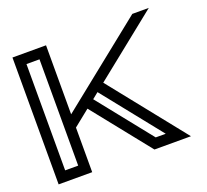

<svg xmlns="http://www.w3.org/2000/svg" viewBox="-118 -825 1045 968"><g transform="rotate(-20 405.0 -340.5)"><path d="M164.1 -55.2V-625.5H94.2V-55.2ZM633.8 -55.2 382.3 -370.1 349.6 -343.8 580.1 -55.2ZM749 0H553.2L306.2 -309.1L219.2 -239.3V0H39.1V-680.7H219.2V-310.5L682.1 -680.7H770.5L425.8 -404.8Z"/></g></svg>

Font: X Company
Style: Regular
Weight: 400
Designer: GGBotNet
Foundry: GGBotNet
Version: 0.90